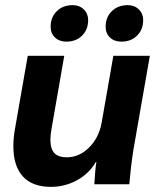

<svg xmlns="http://www.w3.org/2000/svg" viewBox="-20 -717 604 747"><path d="M32 -148Q32 -184 39 -220L88 -500H230L181 -219Q176 -191 176 -174Q176 -138 191.5 -121.5Q207 -105 240 -105Q288 -105 326 -142.5Q364 -180 375 -237L421 -500H563L499 -134Q489 -70 483 0H347Q350 -56 355 -87H353Q327 -42 280 -16Q233 10 178 10Q106 10 69 -30.5Q32 -71 32 -148ZM177 -613Q177 -650 201 -673.5Q225 -697 263 -697Q289 -697 306 -680.5Q323 -664 323 -639Q323 -602 299.5 -578.5Q276 -555 238 -555Q211 -555 194 -571Q177 -587 177 -613ZM391 -613Q391 -650 415 -673.5Q439 -697 477 -697Q503 -697 520 -680.5Q537 -664 537 -639Q537 -602 513.5 -578.5Q490 -555 452 -555Q425 -555 408 -571Q391 -587 391 -613Z"/></svg>

Font: Sarabun ExtraBold
Style: Italic
Weight: 800
Italic angle: -10°
Designer: Suppakit Chalermlarp | Katatrad Co.,Ltd.
Foundry: Cadson Demak Co.,Ltd.
Version: Version 1.000; ttfautohint (v1.6)